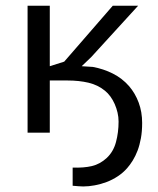

<svg xmlns="http://www.w3.org/2000/svg" viewBox="-20 -467 555 676"><path d="M397.5 -39.1Q397.5 -55.2 393.8 -70.8Q390.1 -86.4 383.8 -100.8Q377.4 -115.2 368.7 -127.2Q359.9 -139.2 349.6 -147.5Q324.7 -168 291.5 -175.8Q258.3 -183.6 217.8 -183.6H155.3V0H77.1V-446.8H155.3V-233.9L206.1 -250L377 -446.8H466.3L300.8 -265.6L267.6 -233.9L306.6 -231.4Q344.2 -224.6 377.2 -208Q410.2 -191.4 434.1 -164.1Q456.1 -138.7 468.3 -105.7Q480.5 -72.8 480.5 -34.2Q480.5 -4.4 476.1 19.8Q471.7 43.9 464.4 63.2Q457 82.5 447.5 97.9Q438 113.3 427.7 125Q413.1 141.6 394.5 153.8Q376 166 355.5 173.8Q335 181.6 313.7 185.5Q292.5 189.5 272.9 189.5Q266.1 189.5 256.6 188.7Q247.1 188 235.8 187V123Q274.4 124.5 303.5 117.7Q332.5 110.8 356 88.9Q379.4 66.9 388.4 33Q397.5 -1 397.5 -39.1Z"/></svg>

Font: PT Astra Sans
Style: Regular
Weight: 400
Designer: A.Korolkova, I. Chaeva
Foundry: ParaType Ltd
Version: Version 1.001; ttfautohint (v1.6)